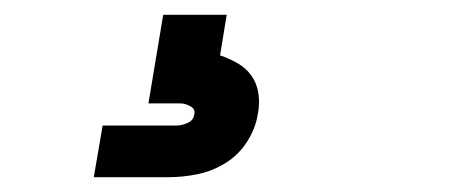

<svg xmlns="http://www.w3.org/2000/svg" viewBox="-20 -20 640 260"><path d="M107 220 119 150H219Q226 150 234 146.5Q242 143 243 135Q245 128 238 124Q231 120 224 120H181L201 0H287L278 55Q290 59 301.5 65.5Q313 72 320.5 82.5Q328 93 330 107Q332 121 329 135Q326 154 314.5 172Q303 190 285 201Q267 212 247 216Q227 220 207 220Z"/></svg>

Font: Iosevka Slab Heavy Extended
Style: Italic
Weight: 900
Width: 7
Italic angle: -9°
Monospace: yes
Designer: Belleve Invis
Foundry: Belleve Invis
Version: Version 11.1.0; ttfautohint (v1.8.3)